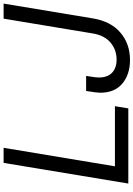

<svg xmlns="http://www.w3.org/2000/svg" viewBox="151 -920 777 1120"><g transform="rotate(-90 540.0 -359.5)"><path d="M29.8 0 150.4 -727.5H238.3L130.4 -78.1H481L468.3 0ZM750.5 9.8Q666.5 9.8 613 -34.9Q559.6 -79.6 559.6 -163.6Q559.6 -173.8 561.5 -189.7Q563.5 -205.6 569.8 -246.1H657.7Q651.4 -207.5 649.9 -194.1Q648.4 -180.7 648.4 -172.4Q648.4 -121.6 676 -95Q703.6 -68.4 752.9 -68.4Q810.1 -68.4 852.1 -103.8Q894 -139.2 905.3 -207L991.7 -727.5H1079.6L993.2 -207Q976.1 -102.5 910.6 -46.4Q845.2 9.8 750.5 9.8Z"/></g></svg>

Font: Inter Display
Style: Italic
Weight: 400
Italic angle: -9.39999°
Designer: Rasmus Andersson
Foundry: rsms
Version: Version 4.000;git-a52131595